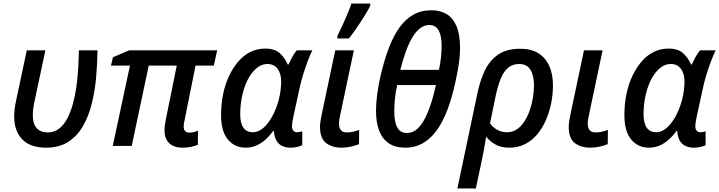

<svg xmlns="http://www.w3.org/2000/svg" viewBox="-20 -823 4057 1083"><path d="M240 10Q151 10 105.5 -37Q60 -84 60 -166Q60 -186 62.5 -207.5Q65 -229 73 -266L131 -539H236L178 -267Q170 -231 167.5 -210.5Q165 -190 165 -173Q165 -123 187.5 -99.5Q210 -76 250 -76Q285 -76 312 -96.5Q339 -117 358 -152Q377 -187 390 -233Q403 -279 410.5 -331Q418 -383 421 -436.5Q424 -490 425 -539H530Q529 -467 522.5 -390Q516 -313 498.5 -241.5Q481 -170 449 -113.5Q417 -57 366 -23.5Q315 10 240 10Z M1010 10Q961 10 934.5 -15.5Q908 -41 908 -87Q908 -100 910 -116Q912 -132 916 -153L977 -453H819L723 0H616L713 -453H606L617 -500L708 -539H1205L1186 -453H1083L1022 -149Q1019 -138 1017.5 -126.5Q1016 -115 1016 -108Q1016 -92 1024.5 -83.5Q1033 -75 1048 -75Q1061 -75 1073.5 -78Q1086 -81 1097 -86L1096 -6Q1080 0 1058 5Q1036 10 1010 10Z M1365 10Q1304 10 1265.5 -36Q1227 -82 1227 -174Q1227 -236 1238.5 -292Q1250 -348 1272 -394.5Q1294 -441 1324 -476Q1354 -511 1392.5 -530Q1431 -549 1476 -549Q1529 -549 1558 -523Q1587 -497 1603 -459H1607Q1615 -476 1627.5 -500Q1640 -524 1654 -539H1742Q1731 -518 1717 -481.5Q1703 -445 1689.5 -401Q1676 -357 1667 -313L1633 -156Q1630 -143 1628.5 -131Q1627 -119 1627 -111Q1627 -95 1634.5 -86Q1642 -77 1655 -77Q1662 -77 1670.5 -78.5Q1679 -80 1685 -83V-4Q1676 1 1657.5 5.5Q1639 10 1619 10Q1592 10 1571 0Q1550 -10 1538.5 -31Q1527 -52 1525 -84H1521Q1502 -58 1479 -37Q1456 -16 1428 -3Q1400 10 1365 10ZM1406 -77Q1437 -77 1464.5 -100.5Q1492 -124 1514.5 -164.5Q1537 -205 1551 -255Q1559 -285 1562.5 -312.5Q1566 -340 1566 -363Q1566 -407 1546 -434.5Q1526 -462 1489 -462Q1461 -462 1438 -446.5Q1415 -431 1395.5 -403.5Q1376 -376 1362.5 -339.5Q1349 -303 1342 -262Q1335 -221 1335 -179Q1335 -127 1353.5 -102Q1372 -77 1406 -77Z M1907 10Q1854 10 1819.5 -16Q1785 -42 1785 -108Q1785 -123 1788 -141Q1791 -159 1796 -184L1871 -539H1976L1900 -179Q1897 -165 1894.5 -151Q1892 -137 1892 -125Q1892 -103 1902.5 -89.5Q1913 -76 1936 -76Q1954 -76 1970 -79.5Q1986 -83 2006 -90L2005 -10Q1989 -3 1962 3.5Q1935 10 1907 10ZM1883 -620Q1892 -638 1903 -661.5Q1914 -685 1925 -710Q1936 -735 1946 -759Q1956 -783 1962 -803H2068V-790Q2060 -773 2046.5 -750.5Q2033 -728 2016.5 -702.5Q2000 -677 1982.5 -652Q1965 -627 1948 -606H1883Z M2265 10Q2210 10 2173.5 -14.5Q2137 -39 2119 -85Q2101 -131 2101 -196Q2101 -225 2104 -258Q2107 -291 2113 -326.5Q2119 -362 2127 -397Q2147 -483 2173 -551.5Q2199 -620 2233 -667.5Q2267 -715 2311.5 -740Q2356 -765 2413 -765Q2464 -765 2500 -743Q2536 -721 2555.5 -674Q2575 -627 2575 -553Q2575 -527 2572 -495.5Q2569 -464 2562.5 -428Q2556 -392 2547 -352Q2529 -271 2504 -204.5Q2479 -138 2445 -90Q2411 -42 2366.5 -16Q2322 10 2265 10ZM2275 -73Q2304 -73 2327 -90.5Q2350 -108 2369.5 -141.5Q2389 -175 2406.5 -225.5Q2424 -276 2439 -343H2220Q2211 -301 2207.5 -264.5Q2204 -228 2204 -195Q2204 -134 2221 -103.5Q2238 -73 2275 -73ZM2456 -429Q2464 -465 2467.5 -500Q2471 -535 2471 -565Q2471 -622 2454 -652Q2437 -682 2402 -682Q2375 -682 2351.5 -665Q2328 -648 2308 -615.5Q2288 -583 2270.5 -536Q2253 -489 2238 -429Z M2675 -307Q2690 -374 2716.5 -428.5Q2743 -483 2790.5 -515.5Q2838 -548 2915 -548Q2975 -548 3015.5 -523.5Q3056 -499 3077.5 -452.5Q3099 -406 3099 -341Q3099 -291 3089 -241Q3079 -191 3059.5 -146Q3040 -101 3010.5 -65.5Q2981 -30 2941.5 -10Q2902 10 2852 10Q2808 10 2776.5 -7Q2745 -24 2722 -52Q2716 -13 2709.5 22.5Q2703 58 2694 99L2664 240H2560ZM2840 -77Q2871 -77 2895.5 -93.5Q2920 -110 2938 -138Q2956 -166 2968 -200.5Q2980 -235 2986 -271.5Q2992 -308 2992 -341Q2992 -397 2972 -429.5Q2952 -462 2908 -462Q2872 -462 2847 -441.5Q2822 -421 2806 -383Q2790 -345 2778 -292L2744 -127Q2759 -106 2783.5 -91.5Q2808 -77 2840 -77Z M3310 10Q3257 10 3222.5 -16Q3188 -42 3188 -108Q3188 -123 3191 -141Q3194 -159 3199 -184L3274 -539H3379L3303 -179Q3300 -165 3297.5 -151Q3295 -137 3295 -125Q3295 -103 3305.5 -89.5Q3316 -76 3339 -76Q3357 -76 3373 -79.5Q3389 -83 3409 -90L3408 -10Q3392 -3 3365 3.5Q3338 10 3310 10Z M3640 10Q3579 10 3540.5 -36Q3502 -82 3502 -174Q3502 -236 3513.5 -292Q3525 -348 3547 -394.5Q3569 -441 3599 -476Q3629 -511 3667.5 -530Q3706 -549 3751 -549Q3804 -549 3833 -523Q3862 -497 3878 -459H3882Q3890 -476 3902.5 -500Q3915 -524 3929 -539H4017Q4006 -518 3992 -481.5Q3978 -445 3964.5 -401Q3951 -357 3942 -313L3908 -156Q3905 -143 3903.5 -131Q3902 -119 3902 -111Q3902 -95 3909.5 -86Q3917 -77 3930 -77Q3937 -77 3945.5 -78.5Q3954 -80 3960 -83V-4Q3951 1 3932.5 5.5Q3914 10 3894 10Q3867 10 3846 0Q3825 -10 3813.5 -31Q3802 -52 3800 -84H3796Q3777 -58 3754 -37Q3731 -16 3703 -3Q3675 10 3640 10ZM3681 -77Q3712 -77 3739.5 -100.5Q3767 -124 3789.5 -164.5Q3812 -205 3826 -255Q3834 -285 3837.5 -312.5Q3841 -340 3841 -363Q3841 -407 3821 -434.5Q3801 -462 3764 -462Q3736 -462 3713 -446.5Q3690 -431 3670.5 -403.5Q3651 -376 3637.5 -339.5Q3624 -303 3617 -262Q3610 -221 3610 -179Q3610 -127 3628.5 -102Q3647 -77 3681 -77Z"/></svg>

Font: Noto Sans Display Medium
Style: Italic
Weight: 500
Italic angle: -12°
Designer: Monotype Design Team
Foundry: Monotype Imaging Inc.
Version: Version 2.003